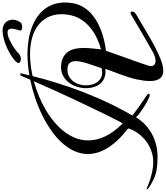

<svg xmlns="http://www.w3.org/2000/svg" viewBox="82 -1324 1294 1498"><g transform="rotate(-90 729.0 -575.0)"><path d="M1366.2 -200.7Q1372.1 -203.6 1377 -203.6Q1382.3 -203.6 1385.3 -200Q1388.2 -196.3 1388.2 -190.9Q1388.2 -184.1 1382.8 -175.5Q1377.4 -167 1366.2 -160.2Q1301.3 -122.1 1238 -84.2Q1174.8 -46.4 1117.7 -16.1Q1060.5 14.2 1011.7 33Q962.9 51.8 926.3 51.8Q907.2 51.8 892.3 45.9Q877.4 40 867.2 27.3Q856.9 14.6 851.3 -5.1Q845.7 -24.9 845.7 -53.2Q845.7 -73.7 848.9 -98.6Q852.1 -123.5 858.4 -154.3Q865.2 -187 876.5 -221.7Q887.7 -256.3 899.9 -289.3Q912.1 -322.3 923.3 -351.1Q934.6 -379.9 940.9 -400.4Q929.7 -398.9 920.4 -398.9Q886.7 -398.9 862.1 -411.4Q837.4 -423.8 821.5 -444.6Q805.7 -465.3 797.9 -492.7Q790 -520 790 -549.3Q790 -584.5 800.8 -619.6Q811.5 -654.8 832.3 -682.6Q853 -710.4 883.1 -728Q913.1 -745.6 951.7 -745.6Q999 -745.6 1028.8 -730Q1058.6 -714.4 1075.4 -689.2Q1092.3 -664.1 1098.1 -632.6Q1104 -601.1 1104 -569.3Q1104 -547.4 1102.3 -526.4Q1100.6 -505.4 1098.6 -487.5Q1096.7 -469.7 1095 -455.6Q1093.3 -441.4 1093.3 -433.6Q1170.9 -456.1 1223.4 -489.7Q1275.9 -523.4 1307.9 -563.7Q1339.8 -604 1353.5 -649.2Q1367.2 -694.3 1367.2 -739.7Q1367.2 -803.7 1342.5 -850.6Q1317.9 -897.5 1275.6 -928Q1233.4 -958.5 1177 -973.1Q1120.6 -987.8 1057.1 -987.8Q975.6 -987.8 884.3 -967.8Q857.4 -860.8 827.6 -767.3Q797.9 -673.8 767.6 -594.5Q737.3 -515.1 708.5 -449.7Q679.7 -384.3 654.3 -333.3Q628.9 -282.2 608.9 -246.1Q588.9 -210 576.7 -188.5Q612.8 -160.6 641.1 -140.9Q669.4 -121.1 690.4 -106.9Q711.4 -92.8 725.6 -83.3Q739.7 -73.7 748 -66.4L739.7 -52.7Q732.4 -52.7 719 -58.1Q705.6 -63.5 689 -72.3Q672.4 -81.1 653.8 -92.3Q635.3 -103.5 617.9 -115.7Q600.6 -127.9 585.9 -139.6Q571.3 -151.4 562.5 -161.1Q538.6 -121.1 505.6 -89.8Q472.7 -58.6 432.9 -36.9Q393.1 -15.1 347.2 -3.9Q301.3 7.3 251 7.3Q196.3 7.3 147.9 -1.2Q99.6 -9.8 54.7 -36.1Q45.9 -40.5 36.6 -45.9Q27.3 -51.3 19.5 -56.9Q11.7 -62.5 6.3 -67.6Q1 -72.8 0 -77.1H8.8Q9.8 -77.1 28.1 -69.1Q46.4 -61 75.2 -51.5Q104 -42 140.1 -34.2Q176.3 -26.4 212.9 -26.4Q249 -26.4 281.2 -35.2Q313.5 -43.9 341.1 -59.1Q368.7 -74.2 391.1 -94Q413.6 -113.8 430.7 -135.5Q447.8 -157.2 459.2 -179.4Q470.7 -201.7 476.1 -221.7Q422.9 -263.2 385 -303.7Q347.2 -344.2 323 -383.8Q298.8 -423.3 287.6 -461.4Q276.4 -499.5 276.4 -536.1Q276.4 -591.3 299.6 -642.1Q322.8 -692.9 363.5 -738Q404.3 -783.2 459.7 -822Q515.1 -860.8 579.6 -892.6Q644 -924.3 714.6 -948Q785.2 -971.7 856.4 -986.3Q864.7 -1005.4 872.8 -1024.4Q880.9 -1043.5 889.2 -1063H906.7Q902.8 -1044.9 898.7 -1027.3Q894.5 -1009.8 890.1 -992.7Q933.1 -1000 973.9 -1003.9Q1014.6 -1007.8 1054.2 -1007.8Q1108.9 -1007.8 1160.4 -1000Q1211.9 -992.2 1256.8 -976.3Q1301.8 -960.4 1338.9 -936.3Q1376 -912.1 1402.6 -879.6Q1429.2 -847.2 1443.8 -806.2Q1458.5 -765.1 1458.5 -715.3Q1458.5 -684.6 1452.6 -650.9Q1444.8 -606.9 1418.9 -565.9Q1393.1 -524.9 1347.7 -490.7Q1302.2 -456.5 1236.3 -431.6Q1170.4 -406.7 1082 -395Q1078.6 -384.8 1069.6 -359.4Q1060.5 -334 1048.8 -300.8Q1037.1 -267.6 1023.7 -230.7Q1010.3 -193.8 998.5 -160.4Q986.8 -127 977.8 -100.6Q968.8 -74.2 965.3 -62.5Q962.4 -52.7 962.4 -44.4Q962.4 -27.3 973.1 -17.8Q983.9 -8.3 1003.4 -8.3Q1018.6 -8.3 1037.8 -14.4Q1057.1 -20.5 1080.6 -34.2Q1105 -48.3 1131.8 -63.7Q1158.7 -79.1 1192.1 -98.4Q1225.6 -117.7 1268.1 -142.6Q1310.5 -167.5 1366.2 -200.7ZM515.1 -264.2Q520 -271.5 535.9 -302.2Q551.8 -333 576.2 -381.8Q600.6 -430.7 631.3 -494.9Q662.1 -559.1 697.3 -633.8Q732.4 -708.5 769.8 -790.8Q807.1 -873 844.2 -958Q785.2 -941.9 727.8 -918.2Q670.4 -894.5 619.1 -864Q567.9 -833.5 524.4 -796.9Q481 -760.3 449.5 -718.5Q418 -676.8 400.1 -630.1Q382.3 -583.5 382.3 -533.2Q382.3 -470.2 413.6 -402.6Q444.8 -335 515.1 -264.2ZM945.8 -429.2Q953.1 -452.6 962.6 -479Q972.2 -505.4 980.7 -532Q989.3 -558.6 995.1 -584Q1001 -609.4 1001 -630.9Q1001 -660.2 986.8 -678Q972.7 -695.8 936 -695.8Q904.8 -695.8 881.6 -683.1Q858.4 -670.4 843 -649.9Q827.6 -629.4 819.8 -603.5Q812 -577.6 812 -550.8Q812 -526.4 818.4 -503.7Q824.7 -481 837.4 -463.4Q850.1 -445.8 869.1 -435.3Q888.2 -424.8 913.6 -424.8Q928.7 -424.8 945.8 -429.2ZM1298.3 -1056.2Q1282.7 -1048.8 1267.6 -1048.8Q1254.9 -1048.8 1247.3 -1052.7Q1239.7 -1056.6 1239.7 -1063Q1239.7 -1066.9 1241.9 -1074.7Q1244.1 -1082.5 1247.1 -1092Q1250 -1101.6 1252.2 -1111.8Q1254.4 -1122.1 1254.4 -1131.8Q1254.4 -1145 1248 -1154.1Q1241.7 -1163.1 1223.1 -1163.1Q1210.4 -1163.1 1194.8 -1158.2Q1179.2 -1153.3 1162.6 -1145.5Q1146 -1137.7 1129.6 -1127.9Q1113.3 -1118.2 1099.1 -1108.4Q1085 -1098.6 1074.5 -1089.8Q1064 -1081.1 1059.1 -1075.2Q1050.3 -1066.9 1039.6 -1063Q1028.8 -1059.1 1018.6 -1059.1Q1005.9 -1059.1 996.1 -1064.2Q986.3 -1069.3 986.3 -1078.6Q986.3 -1085.9 997.8 -1098.1Q1009.3 -1110.4 1028.6 -1124Q1047.9 -1137.7 1073.5 -1151.6Q1099.1 -1165.5 1127.4 -1176.8Q1155.8 -1188 1185.1 -1195.1Q1214.4 -1202.1 1241.2 -1202.1Q1260.7 -1202.1 1276.4 -1195.8Q1292 -1189.5 1302.5 -1178.7Q1313 -1168 1318.6 -1153.8Q1324.2 -1139.6 1324.2 -1123.5Q1324.2 -1106.9 1317.9 -1089.6Q1311.5 -1072.3 1298.3 -1056.2Z"/></g></svg>

Font: Meddon
Style: Regular
Weight: 400
Designer: Vernon Adams
Foundry: Vernon Adams
Version: Version 1.000